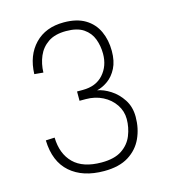

<svg xmlns="http://www.w3.org/2000/svg" viewBox="-108 -799 805 897"><g transform="rotate(-15 295.0 -350.0)"><path d="M59 -199 102 -201Q104 -122 149.5 -77Q195 -32 285 -32Q347 -32 383 -56Q419 -80 434.5 -118.5Q450 -157 450 -198Q450 -236 428.5 -268Q407 -300 370.5 -318.5Q334 -337 289 -337H259V-382H287Q351 -382 386.5 -422Q422 -462 422 -521Q422 -559 409.5 -592.5Q397 -626 366.5 -647Q336 -668 282 -668Q228 -668 195 -645.5Q162 -623 146.5 -586.5Q131 -550 130 -508L87 -512Q90 -602 142 -656Q194 -710 282 -710Q345 -710 385.5 -685.5Q426 -661 445.5 -618.5Q465 -576 465 -523Q465 -474 448 -440.5Q431 -407 404.5 -388Q378 -369 351 -363Q381 -358 414 -337Q447 -316 470 -280.5Q493 -245 493 -197Q493 -141 471.5 -94Q450 -47 404.5 -18.5Q359 10 286 10Q183 10 122.5 -43Q62 -96 59 -199Z"/></g></svg>

Font: Haskoy ExtraLight
Style: Regular
Weight: 200
Designer: Ertekin Erdin
Foundry: Ertekin Erdin
Version: Version 2.000; ttfautohint (v1.8.4.7-5d5b)